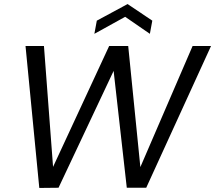

<svg xmlns="http://www.w3.org/2000/svg" viewBox="-20 -927 1062 948"><path d="M174 1 106 -700H197L242 -103L519 -700H613L673 -102L931 -700H1022L702 0H606L541 -577L269 0ZM446 -760 458 -825 610 -907 732 -825 720 -760 598 -844Z"/></svg>

Font: DM Sans 17pt
Style: Italic
Weight: 400
Italic angle: -10°
Version: Version 4.004;gftools[0.9.30]